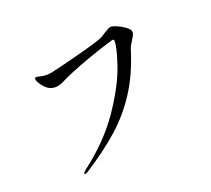

<svg xmlns="http://www.w3.org/2000/svg" viewBox="-133 -910 1265 1151"><g transform="rotate(-30 500.0 -334.5)"><path d="M157 5Q157 -1 177 -12Q357 -105 476.5 -228.5Q596 -352 653 -457Q710 -562 712 -597Q712 -605 703 -605Q694 -605 620.5 -595Q547 -585 463.5 -569Q380 -553 324 -536Q302 -529 283 -529Q252 -529 229 -547Q211 -562 198 -588Q185 -614 185 -630Q185 -641 194 -641Q203 -641 217 -633Q239 -624 254 -621Q269 -618 287 -618Q318 -618 467.5 -630Q617 -642 649 -651Q667 -656 685 -665Q721 -679 731 -679Q742 -679 767 -663Q792 -647 812 -626Q832 -605 832 -591Q832 -580 826 -571Q820 -562 806 -547Q780 -519 769 -498Q702 -367 617 -275Q532 -183 428 -119Q324 -55 181 5Q169 10 164 10Q157 10 157 5Z"/></g></svg>

Font: Shippori Mincho Medium
Style: Regular
Weight: 500
Designer: FONTDASU
Foundry: FONTDASU / Google Inc. / but / Adobe
Version: Version 3.110; ttfautohint (v1.8.3)